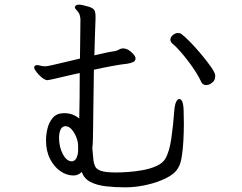

<svg xmlns="http://www.w3.org/2000/svg" viewBox="-20 -779 1040 826"><path d="M382 -89Q384 -74 390 -62Q396 -50 416 -43.5Q436 -37 479 -37Q499 -37 530 -39Q561 -41 594 -47Q627 -53 653.5 -65Q680 -77 692 -97Q709 -128 717 -183Q725 -238 730 -305Q732 -329 738 -341Q744 -353 751 -353Q769 -353 770 -302Q770 -291 770.5 -277Q771 -263 771 -247Q771 -213 769 -175Q767 -137 762 -105Q757 -73 746 -56Q732 -31 694.5 -12.5Q657 6 610 16.5Q563 27 518 27Q475 27 436 22.5Q397 18 369.5 4Q342 -10 332 -39Q324 -32 315.5 -28Q307 -24 296 -24Q267 -24 240 -42.5Q213 -61 195.5 -95Q178 -129 178 -175Q178 -201 184.5 -227Q191 -253 207 -272Q223 -291 252 -292H259Q293 -292 321 -269Q322 -312 322.5 -363.5Q323 -415 323 -465Q323 -465 302.5 -460.5Q282 -456 255 -449.5Q228 -443 207.5 -438.5Q187 -434 185 -434Q174 -434 160.5 -445Q147 -456 137 -469Q127 -482 127 -489Q127 -493 130 -496Q135 -499 139 -499Q144 -499 149.5 -497.5Q155 -496 160 -495Q165 -494 169 -494Q173 -494 177 -494Q183 -494 203 -498.5Q223 -503 248 -509Q273 -515 294.5 -520Q316 -525 324 -527Q325 -594 325.5 -642.5Q326 -691 326 -696Q326 -701 324 -710Q322 -719 319 -723Q315 -730 308.5 -736.5Q302 -743 302 -748Q302 -749 302.5 -749.5Q303 -750 303 -751Q307 -759 319 -759Q326 -759 335 -757Q344 -755 355 -752Q378 -746 384.5 -737.5Q391 -729 391 -708V-698Q390 -668 388.5 -627.5Q387 -587 386 -541Q412 -547 435 -552Q458 -557 474 -559Q484 -561 492.5 -566Q501 -571 511 -571Q512 -571 513.5 -570.5Q515 -570 516 -570Q528 -569 543 -556.5Q558 -544 562 -533Q563 -531 563 -527Q563 -517 552.5 -512Q542 -507 528 -505Q500 -502 462.5 -495Q425 -488 384 -479Q383 -410 382 -343Q381 -276 380.5 -227.5Q380 -179 379 -164Q379 -160 378.5 -154.5Q378 -149 377 -143ZM892 -423Q888 -419 881 -416Q874 -413 866 -413Q851 -413 844 -430Q838 -444 824 -466.5Q810 -489 791.5 -513.5Q773 -538 754.5 -559Q736 -580 722 -591Q713 -599 713 -608Q713 -619 723.5 -628Q734 -637 746 -637Q755 -637 760 -633Q774 -623 798 -598.5Q822 -574 846.5 -544.5Q871 -515 888.5 -490Q906 -465 906 -453Q906 -432 892 -423ZM292 -85Q304 -88 309.5 -100.5Q315 -113 316 -126V-151Q316 -170 308 -189.5Q300 -209 288 -222.5Q276 -236 262 -236H259Q245 -234 239.5 -219Q234 -204 234 -187Q234 -146 250.5 -115.5Q267 -85 289 -85Z"/></svg>

Font: QiushuiShotai
Style: Regular
Weight: 600
Designer: Fontworks Inc.
Foundry: Fontworks Inc.
Version: Version 1.250